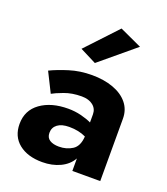

<svg xmlns="http://www.w3.org/2000/svg" viewBox="-137 -832 818 938"><g transform="rotate(20 272.0 -363.0)"><path d="M448 -683 268 -533 183 -576 333 -736ZM117 -318 66 -420Q105 -439 159.5 -456Q214 -473 276 -473Q338 -473 386.5 -455.5Q435 -438 462.5 -404.5Q490 -371 490 -324V0H345V-65Q325 -29 284 -9.5Q243 10 191 10Q115 10 69.5 -26.5Q24 -63 24 -128Q24 -199 79.5 -239Q135 -279 223 -279Q258 -279 290 -271Q322 -263 345 -252V-294Q345 -323 323 -340.5Q301 -358 264 -358Q214 -358 174 -343Q134 -328 117 -318ZM176 -137Q176 -112 194 -100.5Q212 -89 242 -89Q282 -89 312 -108.5Q342 -128 345 -179Q308 -197 258 -197Q219 -197 197.5 -181Q176 -165 176 -137Z"/></g></svg>

Font: Jost*
Style: Bold
Weight: 700
Version: Version 3.7